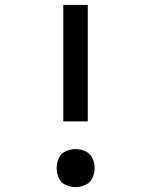

<svg xmlns="http://www.w3.org/2000/svg" viewBox="-20 -755 616 783"><path d="M238 -260H338V-735H238ZM288 8Q309 8 328.5 -1Q348 -10 357 -29.5Q366 -49 366 -70Q366 -90 357 -109.5Q348 -129 328.5 -138Q309 -147 288 -147Q267 -147 247.5 -138Q228 -129 219.5 -109.5Q211 -90 211 -70Q211 -49 219.5 -29.5Q228 -10 247.5 -1Q267 8 288 8Z"/></svg>

Font: Iosevka Sparkle Medium
Style: Regular
Weight: 500
Designer: Belleve Invis
Foundry: Belleve Invis
Version: Version 4.5.0; ttfautohint (v1.8.3)